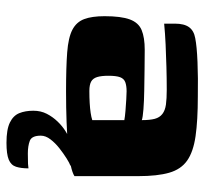

<svg xmlns="http://www.w3.org/2000/svg" viewBox="-39 -404 631 593"><g transform="rotate(90 276.5 -107.5)"><path d="M262 4Q188 4 142 0.5Q96 -3 72 -15.5Q48 -28 39 -52Q30 -76 30 -115Q30 -166 40 -193Q50 -220 73 -229.5Q96 -239 134 -239Q160 -239 193.5 -238.5Q227 -238 259.5 -237.5Q292 -237 317.5 -235Q343 -233 351 -230Q351 -255 347 -270Q343 -285 332 -293.5Q321 -302 303 -304.5Q285 -307 257 -307Q222 -307 186.5 -306Q151 -305 117.5 -303.5Q84 -302 53 -299V-332Q53 -361 64 -376Q75 -391 98 -395Q123 -400 171.5 -402Q220 -404 278 -403Q352 -403 400.5 -396Q449 -389 476 -370Q503 -351 513.5 -314.5Q524 -278 524 -219V-22Q504 -9 434.5 -2.5Q365 4 262 4ZM261 -68Q281 -68 298 -69Q315 -70 328.5 -72Q342 -74 351 -77V-176Q341 -178 322.5 -179.5Q304 -181 287 -182Q270 -183 262 -183Q245 -183 234 -179Q223 -175 218.5 -163Q214 -151 214 -127Q214 -105 218 -92Q222 -79 232 -73.5Q242 -68 261 -68ZM421 188Q380 188 358.5 177.5Q337 167 329.5 148.5Q322 130 322 105Q322 82 331.5 63.5Q341 45 355.5 30Q370 15 385.5 5.5Q401 -4 413 -10H493Q484 -7 469 2.5Q454 12 438 24.5Q422 37 410.5 52Q399 67 399 82Q399 110 415 116Q431 122 454 122Q477 122 485.5 121.5Q494 121 496 120.5Q498 120 500 120Q500 143 495 158.5Q490 174 473 181Q456 188 421 188Z"/></g></svg>

Font: Genos ExtraBold
Style: Regular
Weight: 800
Designer: Robert E. Leuschke
Foundry: Robert E. Leuschke
Version: Version 1.010